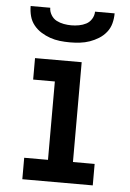

<svg xmlns="http://www.w3.org/2000/svg" viewBox="-53 -780 556 820"><g transform="rotate(5 225.0 -370.0)"><path d="M74 0V-92H176V-428H83V-520H283V-92H376V0ZM225 -600Q203 -600 181.5 -602.5Q160 -605 140 -612Q120 -619 101.5 -630.5Q83 -642 69.5 -659Q56 -676 50.5 -697Q45 -718 45 -740H129Q129 -724 138 -709Q147 -694 161.5 -686.5Q176 -679 192.5 -676Q209 -673 225 -673Q241 -673 257.5 -676Q274 -679 288.5 -686.5Q303 -694 312 -709Q321 -724 321 -740H405Q405 -718 399.5 -697Q394 -676 380.5 -659Q367 -642 348.5 -630.5Q330 -619 310 -612Q290 -605 268.5 -602.5Q247 -600 225 -600Z"/></g></svg>

Font: Iosevka Etoile Semibold
Style: Regular
Weight: 600
Designer: Belleve Invis
Foundry: Belleve Invis
Version: Version 22.1.2; ttfautohint (v1.8.4)